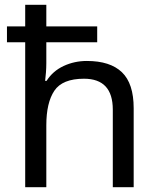

<svg xmlns="http://www.w3.org/2000/svg" viewBox="-20 -780 658 800"><path d="M173 -760V-670H385V-604H173V-517Q173 -498 171.5 -478.5Q170 -459 168 -443H174Q200 -484 245 -505Q290 -526 342 -526Q439 -526 488 -479Q537 -432 537 -329V0H450V-323Q450 -452 330 -452Q240 -452 206.5 -402Q173 -352 173 -258V0H85V-604H9V-670H85V-760Z"/></svg>

Font: Noto Sans Modi
Style: Regular
Weight: 400
Designer: Monotype Design Team
Foundry: Monotype Imaging Inc.
Version: Version 2.003; ttfautohint (v1.8.4.7-5d5b)